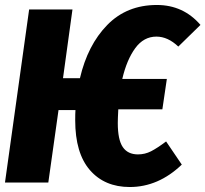

<svg xmlns="http://www.w3.org/2000/svg" viewBox="-20 -733 825 771"><path d="M647 -165 710 -72Q616 18 501 18Q400 18 341 -50Q282 -118 282 -250Q282 -277 283 -291H215L174 0H0L97 -695H271L233 -419H301Q332 -552 410.5 -632.5Q489 -713 610 -713Q716 -713 785 -633L696 -546Q654 -586 608 -586Q557 -586 523 -539.5Q489 -493 471 -416H650L632 -294H455Q453 -256 453 -239Q453 -172 473 -142.5Q493 -113 534 -113Q562 -113 586.5 -125.5Q611 -138 647 -165Z"/></svg>

Font: Fira Sans Extra Condensed ExtraBold
Style: Italic
Weight: 800
Width: 3
Italic angle: -8°
Designer: Carrois Corporate & Edenspiekermann AG
Foundry: Carrois Corporate GbR & Edenspiekermann AG
Version: Version 4.203